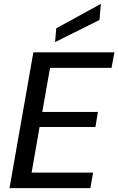

<svg xmlns="http://www.w3.org/2000/svg" viewBox="-20 -970 610 990"><path d="M29 0 152 -700H570L555 -620H238L198 -393H485L472 -315H184L143 -80H460L446 0ZM264 -753 270 -824 500 -950 493 -867Z"/></svg>

Font: DM Sans 20pt Medium
Style: Italic
Weight: 500
Italic angle: -10°
Version: Version 4.004;gftools[0.9.30]